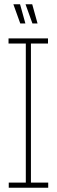

<svg xmlns="http://www.w3.org/2000/svg" viewBox="-20 -880 266 900"><path d="M21 0V-24H101V-676H20V-700H205V-676H125V-24H206V0ZM75 -770 43 -859V-860H74L99 -770ZM132 -770 100 -859V-860H131L156 -770Z"/></svg>

Font: Foldit Thin Thin
Style: Regular
Weight: 250
Version: Version 1.003